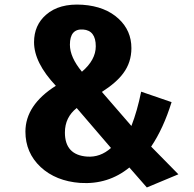

<svg xmlns="http://www.w3.org/2000/svg" viewBox="-20 -793 856 846"><path d="M503 -710Q559 -658 559 -581Q559 -518 523 -470Q493 -429 429 -388L559 -238Q585 -305 602 -389L736 -343Q700 -227 646 -147L766 -25L627 33L550 -55Q457 21 333 13Q226 5 159 -57Q92 -120 92 -213Q92 -330 226 -415Q130 -517 130 -607Q130 -682 183 -728Q241 -779 344 -772Q444 -765 503 -710ZM288 -596Q288 -541 341 -477Q402 -529 402 -589Q402 -659 346 -663Q288 -667 288 -596ZM318 -317Q266 -276 266 -209Q266 -110 364 -103Q422 -99 469 -141Z"/></svg>

Font: Xiangcui Wave Sans Xiangcui Wave Sans
Style: Regular
Weight: 800
Width: 3
Version: Version 0.920;March 28, 2024;FontCreator 14.0.0.2814 64-bit